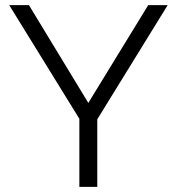

<svg xmlns="http://www.w3.org/2000/svg" viewBox="-20 -730 691 750"><path d="M93 -710 325 -328 559 -710H635L360 -264V0H290V-266L16 -710Z"/></svg>

Font: Boldmen
Style: Regular
Weight: 400
Designer: Matt McInerney, Pablo Impallari, Rodrigo Fuenzalida
Foundry: LIVING CONCEPT
Version: Version 1.000